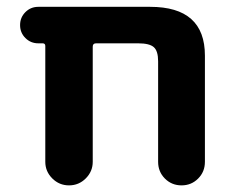

<svg xmlns="http://www.w3.org/2000/svg" viewBox="-20 -566 682 565"><path d="M445.3 -385.7Q445.3 -416 432.6 -427.2Q419.9 -438.5 386.7 -438.5H262.7Q252.9 -438.5 252.9 -428.7V-89.8Q252.9 -61.5 232.4 -41Q211.9 -20.5 183.1 -20.5Q154.3 -20.5 133.8 -41Q113.3 -61.5 113.3 -89.8V-430.7Q113.3 -438.5 105.5 -438.5H92.8Q70.3 -438.5 54.7 -454.1Q39.1 -469.7 39.1 -492.2Q39.1 -514.6 54.7 -530.3Q70.3 -545.9 92.8 -545.9H421.9Q583 -545.9 583 -402.3V-89.8Q583 -60.5 563 -40.5Q543 -20.5 514.2 -20.5Q485.4 -20.5 465.3 -40.5Q445.3 -60.5 445.3 -89.8Z"/></svg>

Font: Gen Jyuu GothicX Bold
Style: Bold
Weight: 700
Designer: Ryoko NISHIZUKA (kana &amp; ideographs); Paul D. Hunt (Latin, Greek &amp; Cyrillic); Wenlong ZHANG (bopomofo); Sandoll C
Version: Version 1.058.20140828